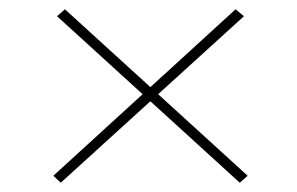

<svg xmlns="http://www.w3.org/2000/svg" viewBox="-20 -486 641 414"><path d="M497 -92 103 -451 120 -466 514 -107ZM111 -92 95 -107 488 -466 506 -451Z"/></svg>

Font: Lexend Giga Thin
Style: Regular
Weight: 250
Version: Version 1.007